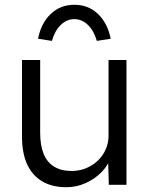

<svg xmlns="http://www.w3.org/2000/svg" viewBox="-20 -773 622 803"><path d="M72 -203V-522H148V-218Q148 -165 162.5 -129.5Q177 -94 206.5 -76Q236 -58 279 -58Q312 -58 340 -69.5Q368 -81 389 -101Q410 -121 422 -148Q434 -175 434 -205V-522H509V0H435L432 -110L444 -116Q432 -81 404 -52.5Q376 -24 337.5 -7Q299 10 258 10Q198 10 156.5 -14.5Q115 -39 93.5 -86Q72 -133 72 -203ZM139 -611Q152 -676 192 -714.5Q232 -753 291 -753Q350 -753 390 -714.5Q430 -676 443 -611L385 -602Q373 -644 348 -668.5Q323 -693 291 -693Q259 -693 234 -668.5Q209 -644 197 -602Z"/></svg>

Font: Mach Light
Style: Regular
Weight: 300
Version: Version 1.002